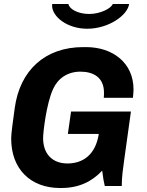

<svg xmlns="http://www.w3.org/2000/svg" viewBox="-20 -932 739 962"><path d="M417 -788C524 -788 619 -855 627 -912H545C537 -890 483 -862 427 -862C369 -862 326 -888 323 -912H242C241 -909 241 -906 241 -904C241 -849 316 -788 417 -788ZM505 0H590C590 -47 597 -92 603 -136L636 -373H336L320 -261H475C459 -157 396 -113 318 -113C243 -113 196 -160 196 -240C196 -269 212 -412 246 -486C270 -539 318 -573 383 -573C448 -573 501 -544 501 -468C501 -460 501 -451 500 -442H646C647 -453 649 -470 649 -484C649 -617 545 -696 411 -696H397C205 -696 80 -579 54 -392C44 -321 36 -261 36 -238C36 -84 134 10 281 10H286C377 10 441 -23 492 -77C496 -42 501 -16 505 0Z"/></svg>

Font: Chivo
Style: Bold Italic
Weight: 700
Italic angle: -8°
Designer: Hector Gatti
Foundry: Omnibus-Type
Version: Version 1.003;PS 001.003;hotconv 1.0.70;makeotf.lib2.5.58329